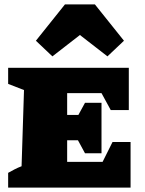

<svg xmlns="http://www.w3.org/2000/svg" viewBox="-20 -852 658 872"><path d="M491 -207H573V0H17V-67Q31 -75 46.5 -83Q62 -91 78 -97L89 -443L17 -471V-544H565V-352H483L441 -429H285V-330H336L366 -385H441V-156H366L334 -215H285V-117H446ZM411 -832 543 -667 468 -596 343 -693 218 -596 143 -667 275 -832Z"/></svg>

Font: Piazzolla SC Black
Style: Regular
Weight: 900
Designer: Juan Pablo del Peral
Foundry: Huerta Tipografica
Version: Version 1.330